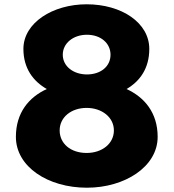

<svg xmlns="http://www.w3.org/2000/svg" viewBox="-20 -860 809 895"><path d="M675.9 -632C675.9 -754 546.9 -840 383.9 -840C226.1 -840 89.1 -754 89.1 -632C89.1 -541 135.1 -481 198.1 -445C115.1 -407 54.1 -335 54.1 -222C54.1 -83 203.1 15 385.1 15C561.9 15 714.9 -83 714.9 -222C714.9 -335 652.9 -407 569.9 -445C631.9 -481 675.9 -541 675.9 -632ZM495.2 -605C495.2 -550 449.2 -513 385.1 -513C323.4 -513 272.6 -550 272.6 -605C272.6 -658 321 -698 385.1 -698C450.4 -698 495.2 -658 495.2 -605ZM258.1 -252C258.1 -314 312.5 -357 383.9 -357C454.1 -357 510.9 -314 510.9 -252C510.9 -191 456.5 -147 383.9 -147C308.9 -147 258.1 -191 258.1 -252Z"/></svg>

Font: Hussar
Style: BdSuprExt
Weight: 700
Foundry: Cannot Into Space Fonts
Version: Version 2.00